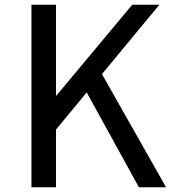

<svg xmlns="http://www.w3.org/2000/svg" viewBox="-20 -786 740 806"><path d="M677 0 408 -475 649 -766H535L217 -385H215V-766H112V0H215V-242L344 -398L563 0Z"/></svg>

Font: Kawkab Mono Light
Style: Bold
Weight: 400
Monospace: yes
Designer: Abdullah Arif
Foundry: Abdullah Arif
Version: Version 1.000;PS 000.500;hotconv 1.0.88;makeotf.lib2.5.64775